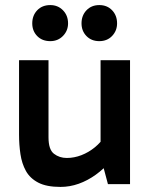

<svg xmlns="http://www.w3.org/2000/svg" viewBox="-20 -725 592 756"><path d="M218 11Q163 11 130.5 -6Q98 -23 82 -52Q66 -81 60.5 -118Q55 -155 55 -195V-488H171V-184Q171 -136 192.5 -119.5Q214 -103 243 -103Q272 -103 300.5 -114Q329 -125 353.5 -145Q378 -165 392 -189L401 -127H376V-488H492V0H405L381 -90H414Q389 -60 357 -37Q325 -14 290 -1.5Q255 11 218 11ZM107 -633Q107 -664 126.5 -684.5Q146 -705 178 -705Q208 -705 228 -684.5Q248 -664 248 -633Q248 -604 228 -583.5Q208 -563 178 -563Q146 -563 126.5 -583Q107 -603 107 -633ZM301 -633Q301 -664 320.5 -684.5Q340 -705 371 -705Q402 -705 421.5 -684.5Q441 -664 441 -633Q441 -604 421.5 -583.5Q402 -563 371 -563Q340 -563 320.5 -583Q301 -603 301 -633Z"/></svg>

Font: Gabarito Medium
Style: Regular
Weight: 500
Designer: Leandro Assis / Alvaro Franca / Felipe Casaprima
Foundry: Naipe Foundry
Version: Version 1.000